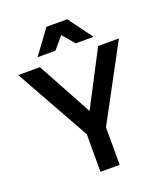

<svg xmlns="http://www.w3.org/2000/svg" viewBox="-162 -1019 973 1129"><g transform="rotate(-20 325.0 -455.0)"><path d="M270 -235 10 -700H146L332 -358L510 -700H640L390 -235V0H270ZM328 -835 265 -760H153L263 -910H393L503 -760H391Z"/></g></svg>

Font: PT Root UI Web Bold
Style: Regular
Weight: 700
Designer: Vitaly Kuzmin
Foundry: ParaType Ltd.
Version: Version 1.000W